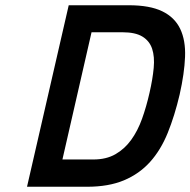

<svg xmlns="http://www.w3.org/2000/svg" viewBox="-20 -712 726 732"><path d="M83 0 242 -692H471Q551 -692 598.5 -669Q646 -646 667 -602Q688 -558 685.5 -495Q683 -432 665 -352Q646 -271 619.5 -205.5Q593 -140 552 -94.5Q511 -49 452.5 -24.5Q394 0 312 0ZM550 -358Q562 -410 566 -453Q570 -496 560 -526Q550 -556 523 -572.5Q496 -589 447 -589H329L218 -104H336Q385 -104 420 -124Q455 -144 480 -178.5Q505 -213 521.5 -259Q538 -305 550 -358Z"/></svg>

Font: Panefresco 750wt
Style: Italic
Weight: 750
Foundry: Campivisivi & Chank Co
Version: Version 1.000